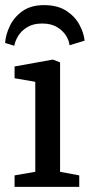

<svg xmlns="http://www.w3.org/2000/svg" viewBox="-32 -731 351 751"><path d="M140 -711Q193 -711 227 -689Q261 -667 278.5 -634.5Q296 -602 299 -572L240 -554Q238 -573 226 -592Q214 -611 191 -625Q168 -639 133 -639Q98 -639 75 -625Q52 -611 39.5 -591Q27 -571 24 -552L-12 -563Q-10 -595 6.5 -629.5Q23 -664 56 -687.5Q89 -711 140 -711ZM25 0V-45L106 -59V-411L25 -425V-471L175 -498L203 -487V-59L278 -45V0Z"/></svg>

Font: Faustina Light Medium
Style: Regular
Weight: 500
Version: Version 1.200